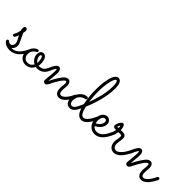

<svg xmlns="http://www.w3.org/2000/svg" viewBox="89 -1445 2259 2259"><g transform="rotate(45 1218.5 -315.0)"><path d="M72.8 -180.7Q69.8 -172.9 65.7 -163.1Q61.5 -153.3 56.2 -142.6Q51.8 -134.3 47.1 -129.6Q42.5 -125 35.2 -125Q26.9 -125 22 -130.1Q17.1 -135.3 17.1 -142.1Q17.1 -144.5 17.6 -146.2Q18.1 -147.9 20 -151.9Q32.7 -176.3 38.8 -194.6Q44.9 -212.9 48.8 -232.9Q45.4 -244.1 43.9 -252Q42.5 -259.8 42.5 -268.1Q42.5 -284.2 49.3 -294.2Q56.2 -304.2 68.4 -304.2Q79.6 -304.2 86.2 -294.4Q92.8 -284.7 92.8 -270.5Q92.8 -262.7 91.3 -254.9Q89.8 -247.1 87.4 -235.4Q98.6 -207.5 109.9 -186Q121.1 -164.6 129.9 -146.7Q138.7 -128.9 144.3 -113.3Q149.9 -97.7 149.9 -82Q149.9 -61.5 141.6 -43Q133.3 -24.4 114.3 -11.7Q116.7 -11.2 119.1 -11.2Q121.6 -11.2 124 -11.2Q151.9 -11.2 175.3 -23.9Q198.7 -36.6 217.5 -56.9Q236.3 -77.1 251 -101.8Q265.6 -126.5 276.4 -150.9Q281.2 -162.1 290 -162.1Q298.3 -162.1 303 -156.2Q307.6 -150.4 307.6 -143.6Q307.6 -139.6 306.2 -136.2Q300.8 -123 292.2 -106.2Q283.7 -89.4 271.7 -71.5Q259.8 -53.7 244.1 -36.6Q228.5 -19.5 209.2 -6.1Q189.9 7.3 167 15.4Q144 23.4 116.7 23.4Q84 23.4 55.9 12Q27.8 0.5 10.3 -25.9Q7.3 -30.3 7.3 -35.2Q7.3 -42.5 12.9 -48.1Q18.6 -53.7 25.9 -53.7Q33.7 -53.7 39.1 -48.3Q39.6 -47.4 42.5 -45.2Q45.4 -43 49.6 -40.3Q53.7 -37.6 59.3 -35.6Q64.9 -33.7 70.8 -33.7Q82.5 -33.7 90.6 -38.6Q98.6 -43.5 103.5 -50.5Q108.4 -57.6 110.6 -65.7Q112.8 -73.7 112.8 -79.6Q112.8 -91.8 108.9 -104Q105 -116.2 98.9 -128.4Q92.8 -140.6 85.7 -153.6Q78.6 -166.5 72.8 -180.7Z M497.6 -53.7Q485.4 -53.7 476.1 -55.7Q468.8 -41 458.5 -28.6Q448.2 -16.1 434.8 -6.8Q421.4 2.4 404.8 7.8Q388.2 13.2 368.7 13.2Q345.7 13.2 326.7 5.1Q307.6 -2.9 293.5 -17.3Q279.3 -31.7 271.5 -52Q263.7 -72.3 263.7 -96.7Q263.7 -127.9 274.9 -151.1Q286.1 -174.3 300.8 -189.7Q315.4 -205.1 330.1 -212.6Q344.7 -220.2 352.1 -220.2Q360.4 -220.2 364.5 -215.8Q368.7 -211.4 368.7 -204.1Q368.7 -195.8 363.5 -191.7Q358.4 -187.5 350.6 -183.6Q342.8 -179.7 334 -172.6Q325.2 -165.5 317.6 -154.8Q310.1 -144 305.2 -129.4Q300.3 -114.7 300.3 -96.7Q300.3 -80.6 305.2 -66.7Q310.1 -52.7 319.3 -42.7Q328.6 -32.7 341.3 -27.1Q354 -21.5 369.6 -21.5Q397.5 -21.5 415.8 -34.4Q434.1 -47.4 443.8 -67.4Q415 -82.5 396.5 -110.4Q377.9 -138.2 377.9 -172.9Q377.9 -200.7 391.4 -218.3Q404.8 -235.8 426.8 -235.8Q439.9 -235.8 451.7 -229.5Q463.4 -223.1 472.4 -209.5Q481.4 -195.8 486.8 -174.3Q492.2 -152.8 492.2 -123Q492.2 -107.4 488.3 -90.3Q491.2 -89.8 494.1 -89.8Q497.1 -89.8 500.5 -89.8Q517.1 -89.8 530.3 -93.8Q543.5 -97.7 554.2 -105.5Q564.9 -113.3 573.5 -125.5Q582 -137.7 589.8 -153.8Q591.3 -156.7 596.2 -159.4Q601.1 -162.1 606 -162.1Q612.3 -162.1 617.9 -157Q623.5 -151.9 623.5 -143.6Q623.5 -139.6 621.6 -135Q619.6 -130.4 617.7 -126.5Q609.4 -111.8 598.4 -98.4Q587.4 -85 572.5 -75Q557.6 -64.9 539.1 -59.1Q520.5 -53.2 497.6 -53.7ZM414.1 -176.8Q414.1 -167.5 416.5 -157.2Q418.9 -147 424.1 -137Q429.2 -127 436.8 -117.9Q444.3 -108.9 454.6 -102.5Q456.1 -112.8 456.1 -122.6Q456.1 -135.7 454.1 -149.4Q452.1 -163.1 448.5 -174.6Q444.8 -186 439.5 -193.1Q434.1 -200.2 426.8 -200.2Q423.8 -200.2 418.9 -195.8Q414.1 -191.4 414.1 -176.8Z M696.8 -43.9Q704.6 -60.1 714.8 -79.3Q725.1 -98.6 736.8 -118.4Q748.5 -138.2 761.5 -157.7Q774.4 -177.2 788.6 -194.8Q802.7 -211.9 817.1 -219.5Q831.5 -227.1 844.2 -227.1Q869.6 -227.1 881.8 -208.5Q894 -189.9 894 -162.6Q894 -156.2 893.3 -147.2Q892.6 -138.2 891.8 -127.9Q891.1 -117.7 890.4 -107.2Q889.6 -96.7 889.6 -87.4Q889.6 -75.7 890.9 -64.9Q892.1 -54.2 895.5 -46.1Q898.9 -38.1 905.3 -33.4Q911.6 -28.8 921.9 -28.8Q940.4 -28.8 958 -43.2Q975.6 -57.6 990.5 -77.4Q1005.4 -97.2 1016.4 -117.7Q1027.3 -138.2 1032.7 -150.9Q1035.2 -156.2 1039.8 -159.2Q1044.4 -162.1 1049.8 -162.1Q1058.1 -162.1 1063.2 -156Q1068.4 -149.9 1068.4 -143.1Q1068.4 -139.6 1066.9 -136.2Q1064.9 -132.3 1059.1 -120.1Q1053.2 -107.9 1043.7 -92Q1034.2 -76.2 1021.5 -58.3Q1008.8 -40.5 993.4 -25.9Q978 -11.2 960.2 -1.5Q942.4 8.3 922.9 8.3Q900.9 8.3 887.2 -0.2Q873.5 -8.8 865.7 -22.7Q857.9 -36.6 855.2 -53.5Q852.5 -70.3 852.5 -87.4Q852.5 -94.7 853.3 -104Q854 -113.3 855.2 -123.5Q856.4 -133.8 857.2 -144Q857.9 -154.3 857.9 -163.6Q857.9 -179.2 853 -184.8Q848.1 -190.4 844.2 -190.4Q836.4 -190.4 826.4 -181.4Q816.4 -172.4 805.4 -157.7Q794.4 -143.1 783 -124.8Q771.5 -106.4 761.5 -88.4Q751.5 -70.3 742.9 -54Q734.4 -37.6 729.5 -26.9Q719.7 -6.3 710 0.7Q700.2 7.8 689.9 7.8Q675.8 7.8 667.2 -0.7Q658.7 -9.3 658.7 -24.9Q658.7 -28.3 659.7 -38.3Q660.6 -48.3 662.1 -62.3Q663.6 -76.2 665 -92.3Q666.5 -108.4 668 -124.3Q669.4 -140.1 670.4 -153.8Q671.4 -167.5 671.4 -176.8Q671.4 -189 670.4 -200.2Q669.4 -211.4 666.5 -213.9Q662.1 -212.4 650.9 -195.6Q639.6 -178.7 622.1 -136.2Q619.6 -130.9 614.7 -127.9Q609.9 -125 604.5 -125Q596.2 -125 591.3 -130.6Q586.4 -136.2 586.4 -143.6Q586.4 -147 587.9 -150.9Q609.9 -203.1 629.2 -227.8Q648.4 -252.4 667.5 -252.4Q678.7 -252.4 686.5 -246.8Q694.3 -241.2 699 -231.9Q703.6 -222.7 705.8 -211.4Q708 -200.2 708 -188.5Q708 -179.7 706.8 -161.1Q705.6 -142.6 703.6 -121.3Q701.7 -100.1 700 -79.1Q698.2 -58.1 696.8 -43.9Z M1222.7 -142.1Q1246.6 -29.3 1292 -29.3Q1309.6 -29.3 1325.7 -42.2Q1341.8 -55.2 1355.7 -74Q1369.6 -92.8 1380.4 -113.8Q1391.1 -134.8 1397.9 -150.4Q1402.8 -162.1 1415 -162.1Q1422.9 -162.1 1428.2 -156.2Q1433.6 -150.4 1433.6 -143.6Q1433.6 -139.6 1432.1 -136.7Q1428.7 -128.4 1422.1 -114.5Q1415.5 -100.6 1406 -84.7Q1396.5 -68.8 1384.8 -52.2Q1373 -35.6 1358.9 -22.5Q1344.7 -9.3 1328.9 -0.7Q1313 7.8 1295.4 7.8Q1262.7 7.8 1239.3 -14.9Q1215.8 -37.6 1198.7 -89.8Q1175.3 -40 1151.4 -17.6Q1127.4 4.9 1099.6 4.9Q1085 4.9 1071.3 0.2Q1057.6 -4.4 1047.4 -15.1Q1037.1 -25.9 1030.8 -42.7Q1024.4 -59.6 1024.4 -84Q1024.4 -117.7 1036.1 -146Q1047.9 -174.3 1066.4 -194.6Q1085 -214.8 1107.7 -226.1Q1130.4 -237.3 1152.8 -237.3Q1160.2 -237.3 1165.5 -232.2Q1170.9 -227.1 1170.9 -219.2Q1170.9 -212.4 1166.5 -207Q1162.1 -201.7 1154.8 -200.7Q1140.1 -198.7 1123.5 -191.4Q1106.9 -184.1 1093 -170.2Q1079.1 -156.2 1070.1 -134.8Q1061 -113.3 1061 -83.5Q1061 -59.1 1071 -45.4Q1081.1 -31.7 1100.1 -31.7Q1107.9 -31.7 1116.7 -35.9Q1125.5 -40 1135.5 -52.2Q1145.5 -64.5 1157.5 -86.9Q1169.4 -109.4 1184.1 -146Q1175.8 -189 1168.9 -245.1Q1162.1 -301.3 1162.1 -370.6Q1162.1 -400.9 1164.1 -433.8Q1166 -466.8 1170.4 -498.3Q1174.8 -529.8 1182.1 -558.1Q1189.5 -586.4 1200 -607.9Q1210.4 -629.4 1224.6 -641.8Q1238.8 -654.3 1256.8 -654.3Q1272.9 -654.3 1284.2 -645.5Q1295.4 -636.7 1302.5 -621.1Q1309.6 -605.5 1313 -583.5Q1316.4 -561.5 1316.4 -535.2Q1316.4 -478.5 1306.6 -421.9Q1296.9 -365.2 1282.5 -313.5Q1268.1 -261.7 1252 -217.8Q1235.8 -173.8 1222.7 -142.1ZM1279.8 -535.6Q1279.8 -547.9 1279.1 -562Q1278.3 -576.2 1275.6 -588.6Q1272.9 -601.1 1268.6 -609.4Q1264.2 -617.7 1256.8 -617.7Q1244.6 -617.7 1234.1 -596.2Q1223.6 -574.7 1215.8 -539.8Q1208 -504.9 1203.4 -460.7Q1198.7 -416.5 1198.7 -371.6Q1198.7 -328.6 1202.1 -285.6Q1205.6 -242.7 1210 -209Q1224.1 -246.6 1236.8 -286.4Q1249.5 -326.2 1259 -367.7Q1268.6 -409.2 1274.2 -451.4Q1279.8 -493.7 1279.8 -535.6Z M1457 -53.7Q1467.3 -39.6 1483.4 -31Q1499.5 -22.5 1522.9 -22.5Q1546.9 -22.5 1566.4 -33.9Q1585.9 -45.4 1602.1 -64Q1618.2 -82.5 1630.9 -105.5Q1643.6 -128.4 1653.8 -151.4Q1656.2 -156.7 1660.6 -159.4Q1665 -162.1 1670.4 -162.1Q1678.7 -162.1 1683.8 -156.2Q1689 -150.4 1689 -143.6Q1689 -141.1 1688.5 -139.4Q1688 -137.7 1687 -135.7Q1653.3 -61.5 1613.5 -23.9Q1573.7 13.7 1523.4 14.6Q1491.2 14.6 1467.8 2.2Q1444.3 -10.3 1429.2 -30Q1414.1 -49.8 1406.7 -74.7Q1399.4 -99.6 1399.4 -124.5Q1399.4 -149.4 1405.5 -170.4Q1411.6 -191.4 1423.1 -207Q1434.6 -222.7 1450.4 -231.4Q1466.3 -240.2 1485.4 -240.2Q1496.6 -240.2 1507.6 -235.6Q1518.6 -231 1527.3 -222.4Q1536.1 -213.9 1541.5 -201.7Q1546.9 -189.5 1546.9 -173.8Q1546.9 -153.8 1540 -136.2Q1533.2 -118.7 1521.2 -103.5Q1509.3 -88.4 1492.7 -75.7Q1476.1 -63 1457 -53.7ZM1442.4 -85.4Q1457.5 -91.8 1470 -101.6Q1482.4 -111.3 1491.2 -123Q1500 -134.8 1504.9 -147.7Q1509.8 -160.6 1509.8 -173.8Q1509.8 -188.5 1502.4 -196Q1495.1 -203.6 1485.4 -203.6Q1472.2 -203.6 1462.9 -196.3Q1453.6 -189 1447.8 -177.2Q1441.9 -165.5 1439.2 -151.1Q1436.5 -136.7 1436.5 -122.6Q1436.5 -113.8 1438.2 -104Q1439.9 -94.2 1442.4 -85.4Z M1705.1 -200.7Q1703.1 -187.5 1700.2 -176Q1697.3 -164.6 1694.6 -156Q1691.9 -147.5 1689.9 -142.1Q1688 -136.7 1687.5 -136.2Q1682.6 -125 1670.4 -125Q1663.6 -125 1657.7 -130.1Q1651.9 -135.3 1651.9 -143.1Q1651.9 -146 1652.8 -147.5Q1653.8 -148.9 1655.8 -153.3Q1657.7 -157.7 1660.6 -168Q1663.6 -178.2 1668 -199.7Q1659.7 -199.7 1650.9 -200.2Q1642.1 -200.7 1634.5 -203.6Q1627 -206.5 1622.1 -212.9Q1617.2 -219.2 1617.2 -230.5Q1617.2 -238.8 1621.8 -252.9Q1626.5 -267.1 1634.3 -280.8Q1642.1 -294.4 1651.9 -304.4Q1661.6 -314.5 1671.4 -314.5Q1682.6 -314.5 1689.7 -306.2Q1696.8 -297.9 1700.7 -285.9Q1704.6 -273.9 1706.3 -260.7Q1708 -247.6 1708 -237.8Q1716.3 -237.8 1724.4 -238Q1732.4 -238.3 1739.7 -238.3Q1767.6 -238.3 1782.2 -226.1Q1796.9 -213.9 1796.9 -186Q1796.9 -174.8 1795.4 -162.6Q1793.9 -150.4 1792 -137.5Q1790 -124.5 1788.6 -111.8Q1787.1 -99.1 1787.1 -86.9Q1787.1 -69.3 1792 -57.9Q1796.9 -46.4 1804.2 -39.6Q1811.5 -32.7 1819.8 -30Q1828.1 -27.3 1835 -27.3Q1856 -27.3 1874.5 -41Q1893.1 -54.7 1908.7 -74Q1924.3 -93.3 1936.8 -114.7Q1949.2 -136.2 1957.5 -152.3Q1960 -156.7 1964.4 -159.2Q1968.8 -161.6 1973.6 -161.6Q1982.4 -161.6 1987.3 -156Q1992.2 -150.4 1992.2 -143.6Q1992.2 -138.7 1990.2 -134.8Q1979 -114.7 1964.1 -89.6Q1949.2 -64.5 1930.2 -42.5Q1911.1 -20.5 1887.5 -5.4Q1863.8 9.8 1835.4 9.8Q1817.9 9.8 1802.2 3.2Q1786.6 -3.4 1775.1 -15.9Q1763.7 -28.3 1756.8 -46.6Q1750 -64.9 1750 -87.9Q1750 -112.3 1754.9 -136.5Q1759.8 -160.6 1759.8 -182.6Q1759.8 -191.9 1755.6 -196.5Q1751.5 -201.2 1737.3 -201.2Q1730.5 -201.2 1722.4 -201.2Q1714.4 -201.2 1705.1 -200.7ZM1672.4 -236.8Q1672.4 -240.2 1672.1 -245.8Q1671.9 -251.5 1671.1 -256.8Q1670.4 -262.2 1669.2 -266.1Q1668 -270 1666.5 -270Q1665 -270 1662.8 -266.4Q1660.6 -262.7 1658.2 -257.6Q1655.8 -252.4 1653.8 -246.6Q1651.9 -240.7 1650.9 -236.8Z M2065.4 -43.9Q2073.2 -60.1 2083.5 -79.3Q2093.8 -98.6 2105.5 -118.4Q2117.2 -138.2 2130.1 -157.7Q2143.1 -177.2 2157.2 -194.8Q2171.4 -211.9 2185.8 -219.5Q2200.2 -227.1 2212.9 -227.1Q2238.3 -227.1 2250.5 -208.5Q2262.7 -189.9 2262.7 -162.6Q2262.7 -156.2 2262 -147.2Q2261.2 -138.2 2260.5 -127.9Q2259.8 -117.7 2259 -107.2Q2258.3 -96.7 2258.3 -87.4Q2258.3 -75.7 2259.5 -64.9Q2260.7 -54.2 2264.2 -46.1Q2267.6 -38.1 2273.9 -33.4Q2280.3 -28.8 2290.5 -28.8Q2309.1 -28.8 2326.7 -43.2Q2344.2 -57.6 2359.1 -77.4Q2374 -97.2 2385 -117.7Q2396 -138.2 2401.4 -150.9Q2403.8 -156.2 2408.4 -159.2Q2413.1 -162.1 2418.5 -162.1Q2426.8 -162.1 2431.9 -156Q2437 -149.9 2437 -143.1Q2437 -139.6 2435.5 -136.2Q2433.6 -132.3 2427.7 -120.1Q2421.9 -107.9 2412.4 -92Q2402.8 -76.2 2390.1 -58.3Q2377.4 -40.5 2362.1 -25.9Q2346.7 -11.2 2328.9 -1.5Q2311 8.3 2291.5 8.3Q2269.5 8.3 2255.9 -0.2Q2242.2 -8.8 2234.4 -22.7Q2226.6 -36.6 2223.9 -53.5Q2221.2 -70.3 2221.2 -87.4Q2221.2 -94.7 2221.9 -104Q2222.7 -113.3 2223.9 -123.5Q2225.1 -133.8 2225.8 -144Q2226.6 -154.3 2226.6 -163.6Q2226.6 -179.2 2221.7 -184.8Q2216.8 -190.4 2212.9 -190.4Q2205.1 -190.4 2195.1 -181.4Q2185.1 -172.4 2174.1 -157.7Q2163.1 -143.1 2151.6 -124.8Q2140.1 -106.4 2130.1 -88.4Q2120.1 -70.3 2111.6 -54Q2103 -37.6 2098.1 -26.9Q2088.4 -6.3 2078.6 0.7Q2068.8 7.8 2058.6 7.8Q2044.4 7.8 2035.9 -0.7Q2027.3 -9.3 2027.3 -24.9Q2027.3 -28.3 2028.3 -38.3Q2029.3 -48.3 2030.8 -62.3Q2032.2 -76.2 2033.7 -92.3Q2035.2 -108.4 2036.6 -124.3Q2038.1 -140.1 2039.1 -153.8Q2040 -167.5 2040 -176.8Q2040 -189 2039.1 -200.2Q2038.1 -211.4 2035.2 -213.9Q2030.8 -212.4 2019.5 -195.6Q2008.3 -178.7 1990.7 -136.2Q1988.3 -130.9 1983.4 -127.9Q1978.5 -125 1973.1 -125Q1964.8 -125 1960 -130.6Q1955.1 -136.2 1955.1 -143.6Q1955.1 -147 1956.5 -150.9Q1978.5 -203.1 1997.8 -227.8Q2017.1 -252.4 2036.1 -252.4Q2047.4 -252.4 2055.2 -246.8Q2063 -241.2 2067.6 -231.9Q2072.3 -222.7 2074.5 -211.4Q2076.7 -200.2 2076.7 -188.5Q2076.7 -179.7 2075.4 -161.1Q2074.2 -142.6 2072.3 -121.3Q2070.3 -100.1 2068.6 -79.1Q2066.9 -58.1 2065.4 -43.9Z"/></g></svg>

Font: Sacramento
Style: Regular
Weight: 400
Designer: Astigmatic (AOETI)
Foundry: Astigmatic (AOETI)
Version: Version 1.000